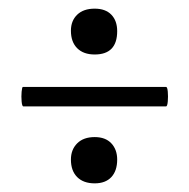

<svg xmlns="http://www.w3.org/2000/svg" viewBox="-20 -413 438 444"><path d="M34 -167Q31 -167 30 -178.5Q29 -190 30 -201Q31 -212 33 -212H364Q367 -212 368 -201Q369 -190 368 -178.5Q367 -167 364 -167ZM199 11Q173 11 158.5 -3.5Q144 -18 144 -44Q144 -67 158.5 -81.5Q173 -96 199 -96Q224 -96 237.5 -81.5Q251 -67 251 -44Q251 -18 237.5 -3.5Q224 11 199 11ZM199 -287Q173 -287 158.5 -301.5Q144 -316 144 -342Q144 -365 158.5 -379Q173 -393 199 -393Q224 -393 237.5 -379Q251 -365 251 -341Q251 -287 199 -287Z"/></svg>

Font: Cormorant Light SemiBold
Style: Regular
Weight: 600
Version: Version 4.000